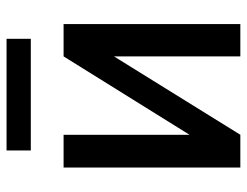

<svg xmlns="http://www.w3.org/2000/svg" viewBox="-102 -636 739 574"><g transform="rotate(-90 267.0 -349.5)"><path d="M150.6 -152 384.9 -528.4H481.5V0H384.9V-377.8L150.6 0H52.6V-528.4H150.6ZM437.5 -698.9V-626.4H103.7V-698.9Z"/></g></svg>

Font: Inter UI
Style: Regular
Weight: 400
Designer: Rasmus Andersson
Foundry: rsms
Version: Version 2.2